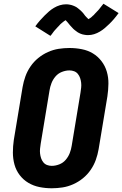

<svg xmlns="http://www.w3.org/2000/svg" viewBox="-20 -1000 655 1028"><path d="M257 8Q223 8 191 1.5Q159 -5 132 -21Q105 -37 85.5 -62.5Q66 -88 57.5 -119Q49 -150 49 -183.5Q49 -217 54 -251L101 -534Q106 -563 116 -591Q126 -619 143.5 -644.5Q161 -670 185 -689.5Q209 -709 237 -721.5Q265 -734 294 -738.5Q323 -743 352 -743Q386 -743 418.5 -736.5Q451 -730 477.5 -714Q504 -698 523.5 -672.5Q543 -647 552 -616Q561 -585 560.5 -551.5Q560 -518 555 -484L508 -201Q503 -172 493 -144Q483 -116 465.5 -90.5Q448 -65 424 -45.5Q400 -26 372 -13.5Q344 -1 315 3.5Q286 8 257 8ZM257 -112Q277 -112 297.5 -120Q318 -128 332 -144.5Q346 -161 353.5 -180.5Q361 -200 364 -220L411 -504Q413 -517 414.5 -530.5Q416 -544 414.5 -557Q413 -570 409 -582Q405 -594 397 -604Q389 -614 377 -618.5Q365 -623 352 -623Q332 -623 311.5 -615Q291 -607 277 -590.5Q263 -574 255.5 -554.5Q248 -535 245 -515L198 -231Q196 -218 194.5 -204.5Q193 -191 194.5 -178Q196 -165 200 -153Q204 -141 212 -131Q220 -121 232 -116.5Q244 -112 257 -112ZM250 -808 169 -859Q182 -877 194.5 -891Q207 -905 219 -917Q231 -929 242.5 -939Q254 -949 269 -958Q284 -967 300.5 -972Q317 -977 334 -977Q339 -977 344 -976.5Q349 -976 353.5 -975Q358 -974 362.5 -973Q367 -972 371.5 -970Q376 -968 381 -966Q386 -964 389.5 -961.5Q393 -959 397 -956Q401 -953 405 -949.5Q409 -946 412.5 -943Q416 -940 419 -936.5Q422 -933 425 -930Q428 -927 430 -923.5Q432 -920 436 -915.5Q440 -911 443.5 -907.5Q447 -904 450.5 -900.5Q454 -897 453 -896Q453 -895 452 -895H450Q450 -896 454 -898Q458 -900 461 -902Q464 -904 468 -907Q472 -910 473.5 -912Q475 -914 477 -915.5Q479 -917 481.5 -919Q484 -921 485.5 -923.5Q487 -926 489.5 -928Q492 -930 494.5 -933Q497 -936 499.5 -938.5Q502 -941 505 -944Q508 -947 510.5 -950.5Q513 -954 516 -957.5Q519 -961 521.5 -964.5Q524 -968 527.5 -972Q531 -976 534 -980L615 -930Q602 -912 589.5 -897.5Q577 -883 565 -871.5Q553 -860 541.5 -850Q530 -840 515 -831Q500 -822 484 -817Q468 -812 451 -812Q446 -812 441 -812.5Q436 -813 431 -814Q426 -815 421.5 -816Q417 -817 412.5 -819Q408 -821 403.5 -823Q399 -825 395.5 -827.5Q392 -830 388 -833Q384 -836 380 -839Q376 -842 372.5 -845.5Q369 -849 366 -852.5Q363 -856 360 -859Q357 -862 354.5 -865Q352 -868 348 -873Q344 -878 341 -881.5Q338 -885 334.5 -888.5Q331 -892 331 -893Q331 -894 332 -894L334 -893L330 -891Q326 -889 323.5 -887Q321 -885 316.5 -881.5Q312 -878 310.5 -876.5Q309 -875 307 -873.5Q305 -872 303 -870Q301 -868 299 -865.5Q297 -863 294.5 -860.5Q292 -858 289.5 -855.5Q287 -853 284.5 -850Q282 -847 279 -844Q276 -841 273.5 -838Q271 -835 268 -831.5Q265 -828 262.5 -824Q260 -820 257 -816.5Q254 -813 250 -808Z"/></svg>

Font: Iosevka Aile Heavy Oblique
Style: Regular
Weight: 900
Italic angle: -9°
Designer: Belleve Invis
Foundry: Belleve Invis
Version: Version 31.1.0; ttfautohint (v1.8.4)